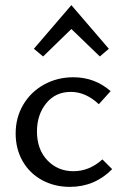

<svg xmlns="http://www.w3.org/2000/svg" viewBox="-20 -722 479 748"><path d="M41 -202Q41 -264 70.5 -314Q100 -364 151.5 -392.5Q203 -421 266 -421Q349 -421 411 -367L365 -316Q314 -364 256 -364Q196 -364 160 -319.5Q124 -275 124 -210Q124 -140 164.5 -97.5Q205 -55 266 -55Q328 -55 379 -101L417 -63Q349 6 252 6Q192 6 143.5 -20.5Q95 -47 68 -94.5Q41 -142 41 -202ZM112 -532 258 -702 404 -532 369 -502 258 -609 148 -502Z"/></svg>

Font: Ysabeau Medium
Style: Regular
Weight: 500
Designer: Christian Thalmann (Catharsis Fonts)
Version: Version 0.003